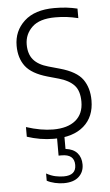

<svg xmlns="http://www.w3.org/2000/svg" viewBox="-54 -584 473 822"><g transform="rotate(-5 183.0 -173.0)"><path d="M161.5 9Q131 9 102 4Q73 -1 46 -10V-51.5Q109.5 -31 161.5 -31Q224 -31 258 -59Q292 -87 292 -139Q292 -186 269.8 -209.8Q247.5 -233.5 205 -245.5L157 -259Q90 -278 63.2 -313.2Q36.5 -348.5 36.5 -401.5Q36.5 -465 81.8 -506.8Q127 -548.5 211 -548.5Q239.5 -548.5 263.2 -545.8Q287 -543 310 -537.5V-496.5Q283 -503 260.2 -505.8Q237.5 -508.5 211.5 -508.5Q144 -508.5 112 -477.8Q80 -447 80 -403Q80 -362 100.5 -337.8Q121 -313.5 164 -301.5L212 -288Q283.5 -268 309.5 -231.5Q335.5 -195 335.5 -141Q335.5 -70.5 289.8 -30.8Q244 9 161.5 9ZM187 202Q168.5 202 148.8 197.5Q129 193 114.5 185V154Q134.5 165 153.2 169Q172 173 189 173Q242 173 242 128.5Q242 82.5 188 82.5H174.5V-10H206.5V56.5Q240 60.5 256.8 79.8Q273.5 99 273.5 129Q273.5 161.5 251.2 181.8Q229 202 187 202Z"/></g></svg>

Font: Encode Sans Condensed Condensed ExtraLight
Style: Regular
Weight: 200
Width: 3
Designer: Multiple Designers
Foundry: Impallari Type
Version: Version 3.000; ttfautohint (v1.8.3) -l 8 -r 50 -G 200 -x 14 